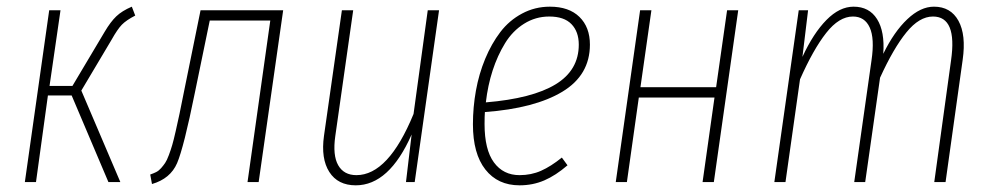

<svg xmlns="http://www.w3.org/2000/svg" viewBox="-20 -551 3005 581"><path d="M378.9 -530.8 389.2 -503.9Q361.8 -489.7 348.6 -476.1Q335.4 -462.4 317.9 -431.2L226.1 -276.9L344.2 0H308.1L196.8 -262.2H125L88.9 0H55.2L128.9 -520H163.1L129.9 -291H199.2L296.9 -455.1Q314.5 -484.9 331.8 -501.5Q349.1 -518.1 378.9 -530.8Z M836.9 -520 762.7 0H729L797.9 -488.8H614.7L569.8 -271Q536.1 -104.5 515.9 -57.4Q495.6 -10.3 439.9 5.9L434.6 -22.9Q444.8 -26.4 452.6 -30.3Q460.4 -34.2 467.5 -42.2Q474.6 -50.3 479.7 -57.9Q484.9 -65.4 491 -81.8Q497.1 -98.1 501.2 -112.3Q505.4 -126.5 511.7 -154.3Q518.1 -182.1 523.2 -206.5Q528.3 -231 536.6 -272.9L586.9 -520Z M1056.6 9.8Q1002.4 9.8 976.6 -30.5Q950.7 -70.8 960.4 -140.1L1014.6 -520H1048.8L994.6 -139.2Q986.3 -81.1 1003.4 -51Q1020.5 -21 1058.6 -21Q1155.3 -21 1231.4 -206.1L1274.4 -520H1308.6L1234.9 0H1208.5L1225.6 -144Q1157.7 9.8 1056.6 9.8Z M1765.1 -416Q1765.1 -323.7 1681.6 -273.4Q1598.1 -223.1 1447.3 -211.9Q1446.3 -199.7 1446.3 -175.8Q1446.3 -98.1 1474.6 -59.6Q1502.9 -21 1552.2 -21Q1587.4 -21 1617.2 -34.2Q1647 -47.4 1680.2 -74.2L1697.3 -50.8Q1661.6 -20 1627 -5.1Q1592.3 9.8 1552.2 9.8Q1486.3 9.8 1448.7 -38.1Q1411.1 -85.9 1411.1 -174.8Q1411.1 -226.6 1420.2 -276.9Q1429.2 -327.1 1448.2 -373Q1467.3 -418.9 1494.1 -454.1Q1521 -489.3 1559.8 -510Q1598.6 -530.8 1644 -530.8Q1701.7 -530.8 1733.4 -499.8Q1765.1 -468.8 1765.1 -416ZM1642.1 -501Q1600.6 -501 1565.9 -479.2Q1531.2 -457.5 1508.3 -420.2Q1485.4 -382.8 1470.7 -337.6Q1456.1 -292.5 1450.2 -241.2Q1590.8 -252.9 1661.1 -295.7Q1731.4 -338.4 1731.4 -416Q1731.4 -455.1 1709.2 -478Q1687 -501 1642.1 -501Z M2106 0 2142.1 -255.9H1913.1L1877 0H1843.3L1917 -520H1951.2L1918 -287.1H2147L2180.2 -520H2213.9L2140.1 0Z M2806.2 -530.8Q2856.9 -530.8 2880.4 -488Q2903.8 -445.3 2893.1 -370.1L2841.3 0H2807.1L2857.9 -368.2Q2877 -501 2803.2 -501Q2761.7 -501 2722.7 -452.9Q2683.6 -404.8 2643.1 -315.9L2598.1 0H2564.9L2617.2 -368.2Q2627 -434.6 2611.8 -467.8Q2596.7 -501 2561 -501Q2519 -501 2480 -451.2Q2440.9 -401.4 2400.9 -311L2356.9 0H2323.2L2397 -520H2425.3L2408.2 -378.9Q2441.4 -450.7 2481 -490.7Q2520.5 -530.8 2563 -530.8Q2610.4 -530.8 2634 -493.2Q2657.7 -455.6 2652.8 -388.2Q2685.5 -455.1 2725.6 -492.9Q2765.6 -530.8 2806.2 -530.8Z"/></svg>

Font: Fira Sans Compressed UltraLight
Style: Italic
Weight: 200
Width: 3
Italic angle: -8°
Designer: Carrois Corporate & Edenspiekermann AG
Foundry: Carrois Corporate GbR & Edenspiekermann AG
Version: Version 4.203;PS 004.203;hotconv 1.0.88;makeotf.lib2.5.64775